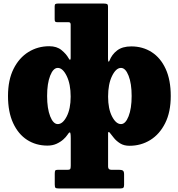

<svg xmlns="http://www.w3.org/2000/svg" viewBox="-20 -800 1004 1080"><path d="M25 -260Q25 -350 56.2 -412.5Q87.5 -475 140 -507.5Q192.5 -540 257 -540Q299.5 -540 326 -518.2Q352.5 -496.5 365.5 -473Q375.5 -454.5 377.5 -472V-661.5Q377.5 -675 366.5 -675H305.5Q294 -675 290.8 -678Q287.5 -681 287.5 -692V-764.5Q287.5 -774.5 291.8 -777.2Q296 -780 305.5 -780H563.5Q575.5 -780 581.5 -777.5Q587.5 -775 587.5 -762V-471.5Q587.5 -456 590.2 -453.8Q593 -451.5 595.5 -458Q609 -493.5 638.8 -516.2Q668.5 -539 718.5 -539Q783 -539 833.2 -506.8Q883.5 -474.5 912 -412.2Q940.5 -350 940.5 -260Q940.5 -170 909.2 -107.5Q878 -45 825.5 -12.5Q773 20 708.5 20Q677.5 20 656.2 6.8Q635 -6.5 621.2 -23.5Q607.5 -40.5 599 -51.5Q590 -64 588 -52V137Q588 155 605.5 155H648.5Q664 155 671 159.5Q678 164 678 181V240Q678 251.5 673.8 255.8Q669.5 260 657 260H309.5Q295.5 260 291.8 256Q288 252 288 237V178Q288 164.5 290.5 159.8Q293 155 306.5 155H360.5Q373.5 155 375.8 149.2Q378 143.5 378 130.5V-21Q378 -55.5 372.8 -55.2Q367.5 -55 358.5 -40.5Q351.5 -29.5 336 -15.5Q320.5 -1.5 298 8.8Q275.5 19 247 19Q182.5 19 132.5 -13.2Q82.5 -45.5 53.8 -107.8Q25 -170 25 -260ZM588 -256.5Q588 -188 610.2 -145Q632.5 -102 660.5 -102Q686 -102 703.2 -145.8Q720.5 -189.5 720.5 -260Q720.5 -330.5 703.2 -374.2Q686 -418 660.5 -418Q632.5 -418 610.2 -372.5Q588 -327 588 -256.5ZM245 -260Q245 -189.5 262.2 -145.8Q279.5 -102 305 -102Q333 -102 355.2 -145Q377.5 -188 377.5 -256.5Q377.5 -327 355.2 -372.5Q333 -418 305 -418Q279.5 -418 262.2 -374.2Q245 -330.5 245 -260Z"/></svg>

Font: Besley* Fatface
Style: Regular
Weight: 900
Designer: Owen Earl
Foundry: indestructible type*
Version: Version 3.000; ttfautohint (v1.8.3)